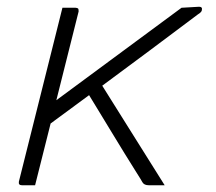

<svg xmlns="http://www.w3.org/2000/svg" viewBox="-20 -549 640 569"><path d="M84 0H45Q34 0 36 -11L140 -426L165 -526H204Q209 -526 212 -523Q213 -521 213 -515L147 -252Q240 -321 332.5 -389Q425 -457 518 -526L570 -529Q581 -529 578 -518Q578 -517 576 -514Q574 -511 566 -506Q493 -451 422.5 -398.5Q352 -346 283 -295Q329 -222 374.5 -149Q420 -76 468 0H421Q407 0 402 -9Q399 -15 384 -38.5Q369 -62 348.5 -95.5Q328 -129 307 -163.5Q286 -198 269 -226Q252 -254 244 -267Q186 -224 130 -183Z"/></svg>

Font: Recursive Sn Lnr St Lt
Style: Italic
Weight: 300
Italic angle: -15°
Version: Version 1.079;hotconv 1.0.112;makeotfexe 2.5.65598; ttfautoh